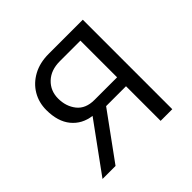

<svg xmlns="http://www.w3.org/2000/svg" viewBox="-137 -657 792 792"><g transform="rotate(-45 259.0 -261.0)"><path d="M36 0 191 -213Q137 -220 105 -259Q73 -298 73 -365Q73 -409 94 -444.5Q115 -480 153.5 -501Q192 -522 244 -522H443V0H375V-202H259L112 0ZM243 -254H375V-468H255Q203 -468 172 -438.5Q141 -409 141 -364Q141 -318 166.5 -286Q192 -254 243 -254Z"/></g></svg>

Font: Raleway
Style: Regular
Weight: 400
Designer: Matt McInerney, Pablo Impallari, Rodrigo Fuenzalida
Foundry: Matt McInerney, Pablo Impallari, Rodrigo Fuenzalida
Version: Version 4.101;RELEASE